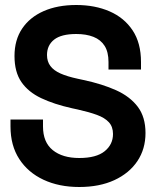

<svg xmlns="http://www.w3.org/2000/svg" viewBox="-20 -734 622 768"><path d="M22 -228V-256H152V-228Q152 -165 191 -133.5Q230 -102 297 -102Q365 -102 398.5 -129Q432 -156 432 -198Q432 -227 415.5 -245Q399 -263 367.5 -274.5Q336 -286 291 -296L268 -301Q196 -317 144.5 -341.5Q93 -366 65.5 -406Q38 -446 38 -510Q38 -574 68.5 -619.5Q99 -665 154.5 -689.5Q210 -714 285 -714Q360 -714 418.5 -688.5Q477 -663 510.5 -612.5Q544 -562 544 -486V-456H414V-486Q414 -526 398.5 -550.5Q383 -575 354 -586.5Q325 -598 285 -598Q225 -598 196.5 -575.5Q168 -553 168 -514Q168 -488 181.5 -470Q195 -452 222 -440Q249 -428 291 -419L314 -414Q389 -398 444.5 -373Q500 -348 531 -307Q562 -266 562 -202Q562 -138 529.5 -89.5Q497 -41 437.5 -13.5Q378 14 297 14Q216 14 154 -15Q92 -44 57 -98Q22 -152 22 -228Z"/></svg>

Font: Space Grotesk Frontify
Style: Bold
Weight: 700
Designer: Florian Karsten
Version: Version 2.000